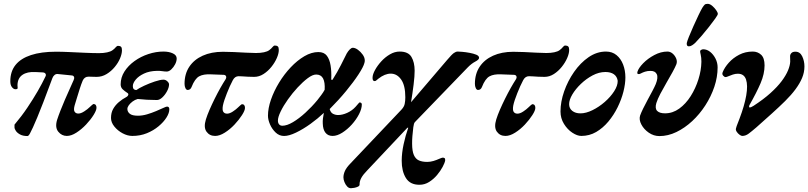

<svg xmlns="http://www.w3.org/2000/svg" viewBox="-20 -706 4281 1017"><path d="M125.2 14.6Q101 14.6 85.6 5.9Q70.2 -2.7 63.4 -13.8Q56.6 -24.9 56.8 -29.9V-45.8Q94.7 -90.7 125.1 -136Q155.5 -181.3 179.7 -223.1Q203.9 -265 220.6 -300.4Q225.1 -308.5 221.4 -314.9Q217.7 -321.4 207.6 -322.4L167.6 -324.4Q124.2 -326.9 98.9 -309.5Q73.5 -292.2 72.6 -255.4Q72.5 -248.4 73.5 -240.8Q74.5 -233.3 61.9 -233.3Q52 -233.3 43.3 -244.4Q34.6 -255.5 34.6 -275.4Q34.6 -327.4 62.3 -362Q90 -396.5 144.1 -414.3Q198.2 -432.1 276.8 -432.1Q307.8 -432.1 348.7 -430.2Q389.6 -428.3 431.4 -426.4Q473.2 -424.5 505.4 -424.5Q528.6 -424.5 547.3 -428.6Q565.9 -432.6 575.6 -439.8Q586.5 -447.4 592.7 -455.3Q599 -463.1 605.3 -463.1Q615.7 -463.1 620.9 -458.3Q626 -453.5 626 -439.8Q626 -421 616.1 -397.2Q606.2 -373.4 587.7 -351.1Q569.3 -328.7 544.8 -313.8Q520.3 -298.8 491.7 -298.8Q479.4 -298.8 469.3 -299.4Q459.2 -300 449 -300Q438 -300 430.4 -294.7Q422.8 -289.5 418.1 -279.2Q410 -259.8 402.2 -235.2Q394.3 -210.6 387.3 -187.1Q380.2 -163.6 375.5 -148.3Q368.8 -124.5 375.1 -114.5Q381.4 -104.5 395 -104.5Q408.4 -104.5 426.2 -116Q444 -127.5 454.8 -138.3Q460.7 -144.2 467.1 -149.6Q473.4 -155.1 474.4 -155.1Q491.1 -155.1 491.1 -135.3Q491.1 -121.8 475.8 -97.1Q460.5 -72.5 436.3 -46.7Q412 -20.9 384.8 -3.5Q357.7 14 334 14Q307 14 288.8 -8.3Q270.5 -30.6 282.2 -70.4Q289.5 -93 300.3 -120.5Q311.2 -148 323.8 -177.6Q336.5 -207.2 348.9 -234.2Q361.4 -261.1 370.2 -282.1Q374.8 -291.7 372.1 -298.5Q369.5 -305.3 361.2 -306.3L286.1 -313.9Q276.6 -314.9 269.2 -309Q261.7 -303 257.7 -292.6Q229 -214.4 209.5 -164.5Q190 -114.7 177.5 -84.2Q165 -53.8 154.6 -31.4Q147.4 -16.5 139.6 -0.9Q131.9 14.6 125.2 14.6Z M681 14Q655.4 14 629.3 0Q603.2 -14 585.6 -35.9Q568 -57.7 568 -81.1Q568 -108.6 579.3 -128.8Q590.6 -149 609.4 -165.1Q628.1 -181.1 650.5 -192.8Q657.7 -196.9 659.5 -203.5Q661.2 -210 654.4 -214Q640.6 -222.9 629.8 -233Q619.1 -243.2 619.1 -259.2Q619.1 -295.6 639.1 -327Q659.2 -358.5 692.3 -382.4Q725.4 -406.3 765.7 -419.6Q806 -432.9 845.6 -432.9Q874.9 -432.9 895.4 -423.3Q915.9 -413.8 915.9 -396.4Q915.9 -381.6 907.7 -365.7Q899.4 -349.7 887.3 -338.4Q875.2 -327 863.1 -327Q852.3 -327 837.4 -329.3Q822.4 -331.5 811.8 -330.7Q771.3 -329.9 742.7 -316.3Q714.1 -302.8 698.8 -284.2Q683.6 -265.7 683.6 -249.8Q683.6 -238.8 688.7 -233.9Q693.8 -229 702.2 -229Q716 -239 743.3 -251.8Q770.7 -264.5 799.7 -274.2Q828.8 -284 846.1 -284Q857 -284 866.2 -275.5Q875.4 -267 875.4 -259Q875.4 -243 865 -223.3Q854.5 -203.6 839.8 -189.9Q825 -176.2 811.3 -176.2Q786.7 -176.2 757.9 -177.7Q729.2 -179.3 709.5 -181.7Q694.9 -177.8 682.3 -168.4Q669.8 -159 662.2 -148.5Q654.7 -137.9 654.7 -128.8Q654.7 -114 667.4 -103.5Q680.1 -93.1 710.8 -93.1Q733.9 -93.1 758.9 -100.4Q783.8 -107.8 806.3 -117.3Q828.8 -126.7 844.5 -134.1Q860.1 -141.4 864.6 -141.4Q876.9 -141.4 876.9 -127.4Q876.9 -107.4 861.8 -83.5Q846.8 -59.6 819.9 -37.1Q793 -14.6 757.8 -0.3Q722.5 14 681 14Z M1119.4 14Q1090 14 1073.8 -8.6Q1057.6 -31.3 1070.6 -73.5Q1077.7 -96.2 1090 -124.8Q1102.4 -153.3 1117.3 -183.3Q1132.2 -213.3 1147.3 -240.2Q1162.5 -267 1174.5 -285.4Q1180.3 -295 1177.4 -301.9Q1174.6 -308.8 1165.5 -309.6L1096.9 -312.2Q1057.8 -314.2 1034.9 -301.7Q1012 -289.2 994.7 -245.1Q992.1 -238.1 986.9 -233.8Q981.8 -229.5 974.2 -229.5Q966.7 -229.5 962.1 -239.4Q957.5 -249.3 957.5 -261.8Q957.5 -314.7 982.7 -352.5Q1007.9 -390.3 1053.7 -411Q1099.4 -431.7 1160.8 -431.7Q1185.6 -431.7 1218.3 -430.3Q1251 -428.9 1283 -427Q1315 -425.2 1336 -425.2Q1359.3 -425.2 1378 -429.1Q1396.7 -433 1406.3 -440.5Q1417.1 -448.5 1423.4 -456.6Q1429.6 -464.8 1435.9 -464.8Q1446.4 -464.8 1451.6 -459.9Q1456.8 -455.1 1456.8 -441.4Q1456.8 -422.6 1446.3 -398.6Q1435.8 -374.5 1417.6 -351.8Q1399.4 -329 1375.9 -313.9Q1352.4 -298.8 1326.3 -298.8Q1308.9 -298.8 1292.6 -299.7Q1276.4 -300.7 1263.9 -301.5Q1251.3 -302.3 1244.1 -302.3Q1224.2 -302.3 1213.3 -281.5Q1205.4 -267 1197.4 -249Q1189.5 -231 1182 -212.3Q1174.4 -193.7 1168.8 -176.5Q1163.1 -159.3 1160.6 -146.5Q1156.6 -122.7 1163 -113.4Q1169.4 -104 1183 -104Q1196.4 -104 1213.5 -115.3Q1230.6 -126.6 1241.4 -137.4Q1247.3 -143.3 1253.6 -148.7Q1260 -154.2 1261 -154.2Q1277.6 -154.2 1277.6 -134.4Q1277.6 -120.9 1261.9 -96.4Q1246.3 -71.9 1222.3 -46.3Q1198.3 -20.7 1170.7 -3.4Q1143.2 14 1119.4 14Z M1484.7 14.2Q1459.5 14.2 1440.4 -3.7Q1421.4 -21.6 1410.4 -46.6Q1399.4 -71.7 1399.4 -93.1Q1399.4 -132.3 1415.2 -178Q1431 -223.6 1458.1 -268.1Q1485.1 -312.6 1519.8 -349.3Q1554.5 -386 1592.2 -408.2Q1630 -430.3 1666.3 -430.3Q1696.5 -430.3 1711.3 -410.8Q1726 -391.2 1731.1 -359.2Q1736.3 -327.2 1734.6 -288.1Q1734.6 -283.5 1737.4 -282.2Q1740.1 -281 1743.5 -287.3Q1766.5 -323.6 1785.6 -361.1Q1804.6 -398.6 1816.8 -423.2Q1824.2 -435.7 1832.8 -444.3Q1841.4 -452.9 1848.9 -452.9Q1861.2 -452.9 1875.7 -442.5Q1890.1 -432.1 1901.2 -416.6Q1912.2 -401.1 1912.2 -385.6Q1912.2 -382 1911.7 -378.8Q1911.2 -375.5 1910.2 -372.5Q1905.4 -352.6 1879.3 -312.4Q1853.1 -272.3 1813.3 -223.9Q1773.5 -175.6 1726.2 -128.3Q1731.3 -109.5 1744 -103.1Q1756.8 -96.7 1771.1 -96.7Q1793.5 -96.7 1819.3 -108.3Q1845 -120 1863.4 -140.3Q1872.5 -150.4 1877.9 -157Q1883.4 -163.5 1884.7 -163.5Q1889.6 -163.5 1893 -160.8Q1896.5 -158.2 1896.5 -152.9Q1896.5 -130 1881.8 -101.3Q1867.1 -72.7 1843.6 -46.5Q1820.1 -20.4 1793 -3.2Q1765.9 14 1741.9 14Q1717.4 14 1704 -2.9Q1690.5 -19.8 1689.7 -51.7Q1688.9 -64.6 1690.6 -78.6Q1692.2 -92.6 1695.4 -108.1Q1663.9 -78.2 1624.7 -49.9Q1585.5 -21.7 1548.2 -3.8Q1510.9 14.2 1484.7 14.2ZM1475.6 -40Q1499.9 -40 1531.8 -59Q1563.7 -78 1597.6 -108.9Q1631.4 -139.8 1660.8 -175.3Q1671.6 -189 1681.8 -202.7Q1692.1 -216.4 1699.7 -230.4Q1702.1 -270 1691.2 -290.6Q1680.3 -311.2 1654.7 -311.2Q1635.8 -311.2 1610.1 -291.9Q1584.4 -272.7 1556.8 -243Q1529.1 -213.2 1505.3 -179.6Q1481.4 -146.1 1466.8 -115.9Q1452.1 -85.8 1452.1 -67.2Q1452.1 -54.5 1458.4 -47.2Q1464.8 -40 1475.6 -40Z M1838.8 291Q1827.4 291 1818.6 281.4Q1809.7 271.7 1804.4 258.2Q1799.1 244.6 1799.1 233.4Q1799.1 217.8 1806.8 200Q1814.4 182.1 1837 159L2106.8 -125.6Q2120.3 -140.1 2123.6 -155.5Q2126.9 -171 2126.9 -190.7Q2126.9 -253.5 2104.9 -284.7Q2082.9 -316 2049.7 -316Q2018.4 -316 1984.2 -289.2Q1977.4 -284.2 1973.5 -280.3Q1969.6 -276.4 1964.3 -276.4Q1952.5 -276.4 1953.4 -295.9Q1954.1 -312.8 1966.7 -335.6Q1979.2 -358.5 1999.6 -380.9Q2020 -403.3 2045.4 -418.1Q2070.7 -432.9 2097 -432.9Q2142.4 -432.9 2159.3 -404.6Q2176.2 -376.2 2176.3 -331.7Q2176.5 -304 2170.8 -257.6Q2165.1 -211.3 2157.2 -164.6L2348.6 -388.7Q2372.9 -417.4 2383.9 -425.1Q2394.8 -432.9 2404.5 -432.9Q2410 -432.9 2428.1 -431.5Q2446.1 -430 2467 -426.2Q2487.8 -422.4 2502.7 -416.3Q2517.6 -410.1 2517.6 -399.7Q2517.6 -390.2 2497.7 -379.8Q2477.8 -369.5 2458 -349.4L2180.8 -62.5Q2174.5 -56.8 2172.8 -50.2Q2171 -43.6 2169.2 -31.8Q2166 -6.9 2164.4 14.9Q2162.7 36.8 2162.9 55.4Q2163.1 94.5 2172.3 115.4Q2181.6 136.3 2199.4 144Q2217.3 151.6 2242.9 151.6Q2259.3 151.6 2275.9 146.7Q2292.5 141.7 2305.6 135.6Q2313.1 132.5 2317.9 130.7Q2322.6 128.9 2325.4 128.9Q2330.2 128.9 2334.5 131.4Q2338.7 134 2338.1 143.5Q2336 156.6 2324.6 178Q2313.2 199.4 2295 221.2Q2276.7 243 2253.1 257.8Q2229.4 272.7 2201.8 272.7Q2152.2 272.9 2129.9 236.7Q2107.6 200.5 2107.8 145Q2108 103.7 2118 57.7Q2127.9 11.7 2142.4 -29.3H2137.9L1926.2 195.4Q1903.7 218.2 1893.9 236.1Q1884.1 254.1 1884.6 271.7Q1884.8 278.4 1876 282.7Q1867.2 287 1856 289Q1844.8 291 1838.8 291Z M2657.4 14Q2628 14 2611.8 -8.6Q2595.6 -31.3 2608.6 -73.5Q2615.7 -96.2 2628 -124.8Q2640.4 -153.3 2655.3 -183.3Q2670.2 -213.3 2685.3 -240.2Q2700.5 -267 2712.5 -285.4Q2718.3 -295 2715.4 -301.9Q2712.6 -308.8 2703.5 -309.6L2634.9 -312.2Q2595.8 -314.2 2572.9 -301.7Q2550 -289.2 2532.7 -245.1Q2530.1 -238.1 2524.9 -233.8Q2519.8 -229.5 2512.2 -229.5Q2504.7 -229.5 2500.1 -239.4Q2495.5 -249.3 2495.5 -261.8Q2495.5 -314.7 2520.7 -352.5Q2545.9 -390.3 2591.7 -411Q2637.4 -431.7 2698.8 -431.7Q2723.6 -431.7 2756.3 -430.3Q2789 -428.9 2821 -427Q2853 -425.2 2874 -425.2Q2897.3 -425.2 2916 -429.1Q2934.7 -433 2944.3 -440.5Q2955.1 -448.5 2961.4 -456.6Q2967.6 -464.8 2973.9 -464.8Q2984.4 -464.8 2989.6 -459.9Q2994.8 -455.1 2994.8 -441.4Q2994.8 -422.6 2984.3 -398.6Q2973.8 -374.5 2955.6 -351.8Q2937.4 -329 2913.9 -313.9Q2890.4 -298.8 2864.3 -298.8Q2846.9 -298.8 2830.6 -299.7Q2814.4 -300.7 2801.9 -301.5Q2789.3 -302.3 2782.1 -302.3Q2762.2 -302.3 2751.3 -281.5Q2743.4 -267 2735.4 -249Q2727.5 -231 2720 -212.3Q2712.4 -193.7 2706.8 -176.5Q2701.1 -159.3 2698.6 -146.5Q2694.6 -122.7 2701 -113.4Q2707.4 -104 2721 -104Q2734.4 -104 2751.5 -115.3Q2768.6 -126.6 2779.4 -137.4Q2785.3 -143.3 2791.6 -148.7Q2798 -154.2 2799 -154.2Q2815.6 -154.2 2815.6 -134.4Q2815.6 -120.9 2799.9 -96.4Q2784.3 -71.9 2760.3 -46.3Q2736.3 -20.7 2708.7 -3.4Q2681.2 14 2657.4 14Z M3059.2 14Q3037.6 14 3011.7 -3Q2985.7 -20 2967.3 -49.7Q2948.9 -79.4 2948.9 -115.4Q2948.9 -166.5 2968.1 -221.8Q2987.4 -277.1 3020.9 -325.2Q3054.5 -373.3 3097.8 -403.1Q3141.2 -432.9 3189.7 -432.9Q3222.9 -432.9 3245.7 -414Q3268.5 -395.2 3280.6 -364Q3292.6 -332.8 3292.6 -296Q3292.6 -261.6 3282.2 -220.5Q3271.8 -179.3 3251.5 -137.9Q3231.1 -96.5 3202.4 -62.1Q3173.7 -27.8 3137.9 -6.9Q3102 14 3059.2 14ZM3054.3 -105.5Q3083.7 -105.5 3118.2 -122.4Q3152.7 -139.3 3183.2 -165.9Q3213.7 -192.5 3233 -222.4Q3252.3 -252.3 3251.9 -278Q3248.5 -300.8 3231.7 -312.7Q3214.8 -324.6 3186.7 -324.6Q3152.7 -324.6 3119 -306.7Q3085.3 -288.8 3057 -261.7Q3028.7 -234.6 3011.6 -205.8Q2994.6 -177 2994.6 -154.3Q2994.7 -131.5 3011.5 -118.5Q3028.2 -105.5 3054.3 -105.5Z M3473 14.8Q3442.5 14.8 3416.5 -3.2Q3390.5 -21.2 3377.2 -46.6Q3363.9 -71.9 3370.4 -93.5Q3375.6 -108.4 3386.4 -130.6Q3397.3 -152.8 3410.6 -177.4Q3424 -202.1 3435.8 -224.2Q3447.5 -246.3 3453.5 -260.7Q3467.2 -295 3459 -312.7Q3450.8 -330.5 3426 -330.5Q3409.3 -330.5 3396.6 -326.3Q3383.9 -322.1 3376.1 -317.8Q3368.2 -313.5 3364.2 -313.5Q3358.4 -313.5 3356.5 -316Q3354.6 -318.5 3356.6 -326.3Q3362.4 -345.6 3386.7 -370.8Q3411.1 -395.9 3445.8 -414.4Q3480.5 -432.9 3515.3 -432.9Q3530.4 -432.9 3543 -422.1Q3555.5 -411.3 3561.7 -395.9Q3567.9 -380.6 3562.9 -366.2Q3556.7 -350.5 3542.3 -324.1Q3527.8 -297.8 3510.4 -268Q3493.1 -238.3 3478 -209.6Q3462.9 -180.9 3456.4 -159.7Q3448.3 -131.2 3461 -118.5Q3473.7 -105.7 3502.6 -105.7Q3543.4 -105.7 3578.1 -130.9Q3612.7 -156 3638.5 -196.8Q3664.3 -237.6 3679.3 -285.3Q3694.4 -332.9 3695.2 -378.7Q3695.2 -401.2 3691.6 -416.1Q3688 -431.1 3688.5 -435.9Q3689.9 -440.1 3695.3 -442.5Q3700.6 -445 3704.4 -445Q3724.4 -445 3741.6 -431.3Q3758.7 -417.6 3769.9 -395.7Q3781.1 -373.8 3781.1 -349.1Q3781.1 -298 3763.9 -246.6Q3746.6 -195.1 3716.2 -148Q3685.7 -100.8 3646.4 -64.4Q3607.2 -28 3562.8 -6.6Q3518.4 14.8 3473 14.8ZM3629.5 -460.6Q3621.5 -460.6 3619.1 -466.2Q3616.8 -471.7 3617.8 -478.2Q3619.3 -486.7 3629.2 -511.5Q3639.1 -536.2 3652.8 -566.8Q3666.4 -597.4 3679.5 -624.7Q3692.5 -652 3700.1 -664.8Q3707.6 -676.5 3712.5 -681.1Q3717.3 -685.7 3728.4 -685.7Q3740 -685.7 3752.4 -675.2Q3764.7 -664.7 3773.5 -652.1Q3782.2 -639.5 3782.2 -632.3Q3782.2 -627 3768.8 -608Q3755.4 -588.9 3735.5 -563.8Q3715.7 -538.7 3696.1 -515.9Q3676.4 -493.2 3663.2 -479.7Q3656.5 -473.1 3647.2 -466.9Q3638 -460.6 3629.5 -460.6Z M3911.4 14Q3905.9 14 3897.1 7.5Q3888.2 1.1 3882.2 -8.2Q3876.2 -17.5 3878.2 -25.3Q3881.7 -38.8 3886.5 -50Q3891.3 -61.3 3896.8 -76.6Q3923.4 -146.7 3932.7 -200.4Q3942 -254.1 3931.7 -284.8Q3921.3 -315.5 3888.3 -315.5Q3875.3 -315.5 3861.8 -311.1Q3848.4 -306.6 3838.4 -302.2Q3828.4 -297.7 3823.5 -297.7Q3816.9 -297.7 3810.2 -305.6Q3803.4 -313.4 3808.3 -324.5Q3818.2 -349 3840.5 -374Q3862.7 -399 3895.2 -416Q3927.6 -432.9 3967.2 -432.9Q3993.2 -432.9 4011.5 -416Q4029.8 -399 4029.8 -359.5Q4029.8 -314.9 4008.8 -265.5Q3987.8 -216.2 3949.2 -148.3Q3948.2 -145.1 3947.7 -141Q3947.1 -136.9 3951.1 -136.9Q3954.1 -136.9 3957.9 -138.1Q3961.7 -139.3 3970.9 -145.1Q4024.3 -179.8 4061 -212.9Q4097.7 -246 4120.4 -276.3Q4143.1 -306.7 4154 -333Q4164.9 -359.4 4165.7 -380.2Q4165.7 -388.7 4165.3 -396Q4165 -403.4 4165 -408.2Q4165 -417.5 4171.9 -424.9Q4178.7 -432.2 4193.1 -432.2Q4217.5 -432.2 4229.3 -407.5Q4241 -382.8 4241 -354.2Q4241 -322.7 4228.6 -293.1Q4216.1 -263.4 4193.5 -233Q4170.9 -202.5 4139.1 -171.1Q4107.3 -139.7 4068.8 -105Q4030.3 -70.2 3986.4 -31.4Q3961.4 -9.9 3945.4 2Q3929.4 14 3911.4 14Z"/></svg>

Font: EB Garamond
Style: Italic
Weight: 400
Italic angle: -17.2°
Designer: Georg Duffner and Octavio Pardo
Foundry: Georg Duffner
Version: Version 1.001